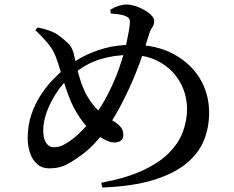

<svg xmlns="http://www.w3.org/2000/svg" viewBox="-20 -800 1040 853"><path d="M430 12Q542 -9 615.5 -43.5Q689 -78 732 -122Q775 -166 793 -216Q811 -266 811 -316Q811 -362 794.5 -404.5Q778 -447 746 -481Q714 -515 667 -535.5Q620 -556 557 -556Q487 -556 422.5 -536Q358 -516 298 -464Q256 -428 228 -383.5Q200 -339 186 -297.5Q172 -256 172 -223Q172 -184 185 -165Q198 -146 218 -146Q243 -146 263.5 -157Q284 -168 306 -185Q331 -205 358 -234.5Q385 -264 410.5 -300.5Q436 -337 457 -377Q488 -437 509.5 -498Q531 -559 542.5 -611.5Q554 -664 557 -697Q558 -714 551 -720.5Q544 -727 531 -731Q519 -735 504 -737Q489 -739 472 -740L470 -757Q488 -768 507 -774Q526 -780 543 -780Q559 -780 580 -773.5Q601 -767 620.5 -756Q640 -745 652.5 -732Q665 -719 665 -706Q665 -691 656 -678Q647 -665 640 -641Q630 -608 619.5 -575.5Q609 -543 596.5 -509.5Q584 -476 567 -436.5Q550 -397 526 -350Q498 -294 468 -249.5Q438 -205 408 -171.5Q378 -138 347 -115Q317 -92 281.5 -72Q246 -52 199 -52Q166 -52 144.5 -71.5Q123 -91 113 -121.5Q103 -152 103 -185Q103 -243 119.5 -291.5Q136 -340 161.5 -378.5Q187 -417 214 -445Q241 -473 261 -490Q296 -519 341 -544Q386 -569 442.5 -585Q499 -601 569 -601Q674 -601 750 -560.5Q826 -520 867.5 -452Q909 -384 909 -299Q909 -233 885.5 -175.5Q862 -118 807 -73Q752 -28 660.5 0Q569 28 434 33ZM488 -167Q470 -167 449.5 -177.5Q429 -188 414 -198Q370 -227 342.5 -266Q315 -305 298 -342Q284 -374 271.5 -411.5Q259 -449 248.5 -485Q238 -521 228 -547Q217 -578 193 -607Q169 -636 137 -666L147 -678Q175 -673 200.5 -663.5Q226 -654 243 -641Q262 -627 281 -609.5Q300 -592 308 -560Q314 -536 320.5 -505.5Q327 -475 337.5 -442.5Q348 -410 364 -379Q389 -335 417.5 -308.5Q446 -282 477 -266Q496 -256 512 -240.5Q528 -225 528 -200Q528 -184 517 -175.5Q506 -167 488 -167Z"/></svg>

Font: Noto Serif KR SemiBold
Style: Regular
Weight: 600
Designer: Ryoko NISHIZUKA 西塚涼子 (kana & ideographs); Frank Grießhammer (Latin, Greek & Cyrillic); Wenlong ZHANG 张文龙 (bopomofo); San
Foundry: Adobe
Version: Version 2.003-H1;hotconv 1.1.1;makeotfexe 2.6.0